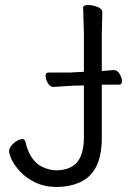

<svg xmlns="http://www.w3.org/2000/svg" viewBox="-20 -725 532 762"><path d="M313 -386 271 -385 259 -384H254Q253 -384 193 -380H192Q179 -380 170 -395Q161 -410 161 -423.5Q161 -437 172 -437H259L271 -438L313 -440V-589L310 -695Q310 -705 329 -705Q348 -705 367 -697.5Q386 -690 386 -677L384 -588V-443Q407 -445 431 -447H432Q445 -447 454.5 -432Q464 -417 464 -403Q464 -389 453 -389H384V-177Q384 -38 294 0Q254 17 205.5 17Q157 17 120 -1Q83 -19 60 -44Q37 -69 26.5 -91.5Q16 -114 16 -124.5Q16 -135 25 -146.5Q34 -158 46.5 -165.5Q59 -173 69 -173Q79 -173 81 -162Q97 -90 145 -64Q175 -49 204 -49Q233 -49 258 -60Q313 -85 313 -180Z"/></svg>

Font: Fusion Kai T
Style: Regular
Weight: 400
Designer: Fontworks Inc.
Version: Version 24.134;May 13, 2024